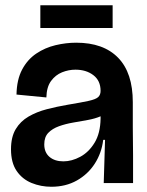

<svg xmlns="http://www.w3.org/2000/svg" viewBox="-20 -699 563 733"><path d="M176 14Q136 14 100.5 -0.5Q65 -15 43.5 -46.5Q22 -78 22 -129Q22 -176 40 -206Q58 -236 89 -254Q120 -272 158.5 -282Q197 -292 238 -299Q292 -308 319 -314Q346 -320 355 -328.5Q364 -337 364 -352Q364 -391 336.5 -412Q309 -433 268 -433Q242 -433 217 -423Q192 -413 175 -390Q158 -367 157 -327L43 -338Q44 -395 64.5 -433.5Q85 -472 118.5 -494.5Q152 -517 192 -526.5Q232 -536 271 -536Q375 -536 431 -478.5Q487 -421 487 -309V-213Q488 -160 488 -106.5Q488 -53 488 0H376Q377 -41 378.5 -81Q380 -121 381 -165H374Q368 -115 342 -74.5Q316 -34 273.5 -10Q231 14 176 14ZM222 -83Q254 -83 286.5 -100.5Q319 -118 341 -154Q363 -190 364 -246V-255Q343 -246 315.5 -241Q288 -236 259 -231Q230 -226 205 -217Q180 -208 164.5 -192Q149 -176 149 -148Q149 -117 169 -100Q189 -83 222 -83ZM134 -592V-679H410V-592Z"/></svg>

Font: Bricolage Grotesque 96pt SemiBold
Style: Regular
Weight: 600
Designer: Mathieu Triay
Foundry: Atelier Triay
Version: Version 1.001; ttfautohint (v1.8.4.7-5d5b);gftools[0.9.33.de